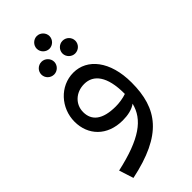

<svg xmlns="http://www.w3.org/2000/svg" viewBox="-293 -749 1088 1088"><g transform="rotate(-45 251.5 -205.0)"><path d="M45 186 73 273C359 213 448 91 448 -117C448 -289 364 -390 254 -390C146 -390 62 -297 62 -188C62 -81 136 0 261 0C302 0 340 -8 367 -28C342 74 253 140 45 186ZM252 -301C326 -301 375 -239 375 -103V-98C350 -89 316 -84 289 -84C182 -84 135 -125 135 -192C135 -254 184 -301 252 -301ZM118 -510C118 -482 141 -459 170 -459C197 -459 221 -482 221 -510C221 -538 197 -561 170 -561C141 -561 118 -538 118 -510ZM338 -459C367 -459 390 -482 390 -510C390 -538 367 -561 338 -561C311 -561 287 -538 287 -510C287 -482 311 -459 338 -459ZM203 -632C203 -604 227 -581 254 -581C281 -581 305 -604 305 -632C305 -660 281 -683 254 -683C227 -683 203 -660 203 -632Z"/></g></svg>

Font: FiraGO Unicode
Style: Regular
Weight: 400
Designer: bBox Type
Foundry: bBox Type GmbH
Version: Version 1.001;PS 001.001;hotconv 1.0.88;makeotf.lib2.5.64775